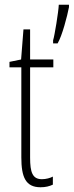

<svg xmlns="http://www.w3.org/2000/svg" viewBox="-20 -780 311 810"><path d="M271 -750V-760H228C227 -732 210 -627 204 -610V-597H223C242 -628 264 -713 271 -750ZM157 -24C117 -24 107 -53 107 -115V-496H205V-529H107V-656H79L69 -529L20 -519V-496H70V-116C70 -33 88 10 151 10C172 10 188 6 203 -1V-35C192 -29 174 -24 157 -24Z"/></svg>

Font: Noto Sans Armenian ExtraCondensed ExtraLight
Style: Regular
Weight: 200
Width: 2
Designer: Monotype Design Team
Foundry: Monotype Imaging Inc.
Version: Version 2.008